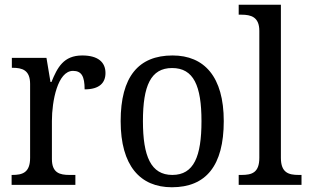

<svg xmlns="http://www.w3.org/2000/svg" viewBox="-20 -780 1304 810"><path d="M29 0H298V-42H273C233 -42 199 -50 199 -109V-270C199 -353 223 -481 288 -481C324 -481 337 -458 337 -403C400 -403 425 -431 425 -472C425 -518 393 -546 327 -546C248 -546 222 -495 197 -434H193L176 -536H30V-494H33C73 -494 107 -485 107 -426V-114C107 -51 74 -42 32 -42H29Z M705 10C849 10 924 -81 924 -269C924 -456 842 -546 708 -546C564 -546 489 -456 489 -269C489 -81 571 10 705 10ZM707 -42C617 -42 583 -120 583 -269C583 -418 616 -493 706 -493C797 -493 830 -418 830 -269C830 -120 798 -42 707 -42Z M987 0H1252V-42H1240C1198 -42 1165 -51 1165 -114V-760H987V-718H999C1038 -718 1074 -709 1074 -650V-114C1074 -51 1042 -42 999 -42H987Z"/></svg>

Font: Noto Serif Lao SemiCondensed
Style: Regular
Weight: 400
Width: 4
Designer: Monotype Design Team
Foundry: Monotype Imaging Inc.
Version: Version 2.003